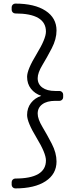

<svg xmlns="http://www.w3.org/2000/svg" viewBox="-20 -790 424 1070"><path d="M312 -283Q320 -283 326 -277Q332 -271 332 -263V-248Q332 -240 326 -234Q320 -228 312 -228H288Q242 -228 216 -209Q190 -190 190 -157Q190 -127 216 -83.5Q242 -40 268.5 11Q295 62 295 110Q295 180 234 220Q173 260 65 260Q57 260 51 254Q45 248 45 240V225Q45 217 51 211Q57 205 65 205Q236 205 236 104Q236 64 183.5 -22.5Q131 -109 131 -149Q131 -188 152.5 -216Q174 -244 210 -256Q174 -268 152.5 -295.5Q131 -323 131 -362Q131 -402 183.5 -488Q236 -574 236 -614Q236 -715 65 -715Q57 -715 51 -721Q45 -727 45 -735V-750Q45 -758 51 -764Q57 -770 65 -770Q173 -770 234 -730Q295 -690 295 -620Q295 -572 268.5 -521Q242 -470 216 -427Q190 -384 190 -354Q190 -321 216 -302Q242 -283 288 -283Z"/></svg>

Font: Solway Light
Style: Regular
Weight: 300
Designer: Mariya V. Pigoulevskaya
Foundry: The Northern Block Ltd.
Version: Version 1.000;hotconv 1.0.109;makeotfexe 2.5.65596